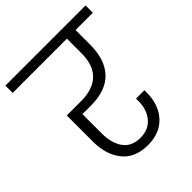

<svg xmlns="http://www.w3.org/2000/svg" viewBox="-235 -869 1006 1006"><g transform="rotate(-45 268.0 -365.5)"><path d="M280 9Q184 9 136 -51.5Q88 -112 88 -206V-402H195Q281 -402 327 -446Q373 -490 373 -579V-686H-29V-740H565V-686H437V-579Q437 -467 381 -408Q325 -349 214 -349H151V-203Q151 -135 182 -90.5Q213 -46 279 -46Q338 -46 372.5 -86Q407 -126 407 -191V-208H469V-192Q469 -101 418.5 -46Q368 9 280 9Z"/></g></svg>

Font: Poppins Light
Style: Regular
Weight: 300
Designer: Ninad Kale (Devanagari), Jonny Pinhorn (Latin)
Version: Version 5.002